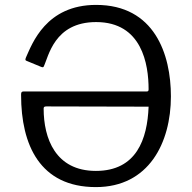

<svg xmlns="http://www.w3.org/2000/svg" viewBox="-20 -753 783 783"><path d="M586 -389C586 -382 584 -380 578 -380H77C66 -380 66 -374 66 -365C66 -162 143 10 371 10C587 10 677 -171 677 -360C677 -532 610 -733 372 -733C167 -733 111 -574 86 -519C83 -511 82 -507 88 -505L146 -481C153 -478 156 -478 158 -481C178 -521 200 -663 372 -663C559 -663 586 -491 586 -389ZM586 -318C581 -186 537 -56 371 -56C206 -56 158 -189 158 -310C158 -316 160 -319 169 -319Z"/></svg>

Font: United Sans Light
Style: Regular
Weight: 300
Designer: Pablo Impallari, Rodrigo Fuenzalida (Modified by Dan O. Williams)
Version: Version 1.000;PS 001.000;hotconv 1.0.88;makeotf.lib2.5.64775